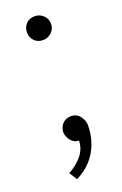

<svg xmlns="http://www.w3.org/2000/svg" viewBox="-107 -477 366 576"><g transform="rotate(-20 76.0 -189.5)"><path d="M83 -365Q99 -365 110.5 -376Q122 -387 122 -403Q122 -419 110.5 -430Q99 -441 83 -441Q66 -441 55.5 -430Q45 -419 45 -403Q45 -387 55.5 -376Q66 -365 83 -365ZM83 -122Q71 -122 62.5 -116.5Q54 -111 49.5 -102Q45 -93 45 -83Q45 -77 49 -68Q53 -59 61 -52Q69 -45 81 -45Q80 -18 63 2.5Q46 23 20 37L36 62Q64 48 83 27Q102 6 112 -21.5Q122 -49 122 -79Q122 -94 111.5 -108Q101 -122 83 -122Z"/></g></svg>

Font: Catamaran Thin Thin
Style: Regular
Weight: 250
Version: Version 2.000